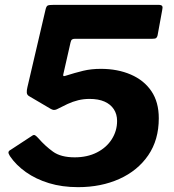

<svg xmlns="http://www.w3.org/2000/svg" viewBox="-20 -762 716 792"><path d="M633 -742Q646 -742 649 -737Q652 -732 649 -720L630 -616Q628 -608 624 -605Q620 -602 608 -602H289Q281 -602 277 -599Q273 -596 271 -587L241 -455Q240 -451 241.5 -449Q243 -447 249 -449Q290 -462 323 -470Q356 -478 396 -478Q465 -478 519.5 -454.5Q574 -431 604.5 -386Q635 -341 635 -274Q635 -185 591.5 -121.5Q548 -58 472.5 -24Q397 10 302 10Q236 10 182 -6.5Q128 -23 87 -52Q46 -81 21 -118Q14 -129 15 -134.5Q16 -140 24 -144L114 -203Q120 -207 125.5 -203.5Q131 -200 139 -191Q166 -160 198.5 -136.5Q231 -113 288 -113Q340 -113 379.5 -133Q419 -153 441 -187.5Q463 -222 463 -263Q463 -291 449.5 -311.5Q436 -332 411 -343Q386 -354 349 -354Q325 -354 302.5 -348.5Q280 -343 258.5 -333Q237 -323 214 -311Q207 -308 201.5 -308.5Q196 -309 189 -313L99 -366Q91 -371 90.5 -380.5Q90 -390 93 -402L168 -723Q171 -736 176.5 -739Q182 -742 203 -742Z"/></svg>

Font: Libre Franklin Thin
Style: Bold Italic
Weight: 700
Italic angle: -8°
Version: Version 3.000